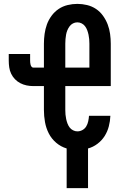

<svg xmlns="http://www.w3.org/2000/svg" viewBox="-20 -763 634 988"><path d="M323 205V1Q293 -8 269 -28.5Q245 -49 231 -76.5Q217 -104 211.5 -135Q206 -166 206 -197V-320H152Q134 -320 117 -323.5Q100 -327 84.5 -335Q69 -343 57 -355.5Q45 -368 37.5 -383.5Q30 -399 27.5 -416.5Q25 -434 25 -451V-485H135V-451Q135 -446 135.5 -440.5Q136 -435 137.5 -429.5Q139 -424 142.5 -419.5Q146 -415 152 -415H206V-538Q206 -563 209.5 -588.5Q213 -614 221.5 -637.5Q230 -661 245.5 -682Q261 -703 282 -717Q303 -731 328 -737Q353 -743 378 -743Q403 -743 428 -737Q453 -731 474 -717Q495 -703 510 -682Q525 -661 534 -637.5Q543 -614 546.5 -588.5Q550 -563 550 -538V-320H316V-197Q316 -185 317 -173.5Q318 -162 320.5 -150.5Q323 -139 327 -128Q331 -117 338 -107.5Q345 -98 356 -92.5Q367 -87 378 -87Q392 -87 404.5 -94Q417 -101 424 -113Q431 -125 434 -139Q437 -153 438 -167H548Q547 -140 540 -113Q533 -86 518.5 -63Q504 -40 481.5 -23Q459 -6 433 1V205ZM316 -415H440V-538Q440 -550 439 -561.5Q438 -573 435.5 -584.5Q433 -596 429 -607Q425 -618 418 -627.5Q411 -637 400.5 -642.5Q390 -648 378 -648Q366 -648 355.5 -642.5Q345 -637 338 -627.5Q331 -618 326.5 -607Q322 -596 320 -584.5Q318 -573 317 -561.5Q316 -550 316 -538Z"/></svg>

Font: Iosevka QP
Style: Bold
Weight: 700
Designer: Belleve Invis
Foundry: Belleve Invis
Version: Version 20.0.0; ttfautohint (v1.8.4)